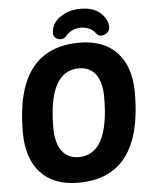

<svg xmlns="http://www.w3.org/2000/svg" viewBox="-59 -930 776 986"><g transform="rotate(-5 329.0 -436.5)"><path d="M306 8Q179 8 111 -65.5Q43 -139 43 -276Q43 -708 372 -708Q498 -708 566 -634.5Q634 -561 634 -426Q634 8 306 8ZM319 -123Q475 -123 475 -419Q475 -495 445 -536Q415 -577 358 -577Q201 -577 201 -283Q201 -207 231.5 -165Q262 -123 319 -123ZM280 -734Q265 -734 253 -743.5Q241 -753 241 -767Q241 -799 260.5 -824.5Q280 -850 314.5 -865.5Q349 -881 393 -881Q443 -881 473.5 -863.5Q504 -846 518 -822Q532 -798 532 -777Q532 -756 517 -745Q502 -734 487 -734Q472 -734 459 -752Q445 -769 426.5 -776.5Q408 -784 386 -784Q364 -784 344 -775.5Q324 -767 310 -750Q296 -734 280 -734Z"/></g></svg>

Font: Asap Semi Condensed Semi Condensed Regular
Style: Bold Italic
Weight: 700
Width: 4
Italic angle: -6°
Designer: Pablo Cosgaya
Foundry: Omnibus-Type
Version: Version 3.001; ttfautohint (v1.8.4.7-5d5b)